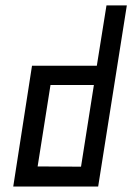

<svg xmlns="http://www.w3.org/2000/svg" viewBox="-20 -680 510 700"><path d="M333 -440.4 368.2 -660.2H442.4L337.9 0H28.3L96.7 -440.4ZM275.4 -72.3 322.3 -370.1H164.1L117.2 -73.2Z"/></svg>

Font: Geo
Style: Oblique
Weight: 500
Italic angle: -11°
Version: Version 001.2